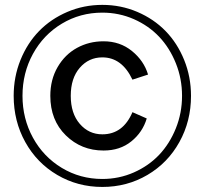

<svg xmlns="http://www.w3.org/2000/svg" viewBox="-20 -737 826 775"><path d="M35.2 -350.1Q35.2 -426.8 62.7 -494.9Q90.3 -563 137.9 -611.8Q185.5 -660.6 252 -689Q318.4 -717.3 393.1 -717.3Q467.8 -717.3 534.2 -689Q600.6 -660.6 648.2 -611.8Q695.8 -563 723.4 -494.9Q751 -426.8 751 -350.1Q751 -248 704.1 -163.6Q657.2 -79.1 575 -30.8Q492.7 17.6 393.1 17.6Q293.5 17.6 211.2 -30.8Q128.9 -79.1 82 -163.6Q35.2 -248 35.2 -350.1ZM70.8 -350.1Q70.8 -258.3 113 -181.2Q155.3 -104 229.5 -59.3Q303.7 -14.6 393.1 -14.6Q460.4 -14.6 520.3 -41Q580.1 -67.4 622.6 -112.3Q665 -157.2 689.9 -219.2Q714.8 -281.2 714.8 -350.1Q714.8 -419.4 689.9 -481.4Q665 -543.5 622.6 -588.4Q580.1 -633.3 520.3 -659.7Q460.4 -686 393.1 -686Q303.7 -686 229.5 -641.4Q155.3 -596.7 113 -519.5Q70.8 -442.4 70.8 -350.1ZM265.6 -350.1Q265.6 -279.3 302 -237.1Q338.4 -194.8 393.1 -194.8Q476.6 -194.8 514.6 -284.2L572.3 -258.8Q555.7 -203.1 510 -166.3Q464.4 -129.4 397.9 -129.4Q308.1 -129.4 245.6 -190.7Q183.1 -252 183.1 -350.1Q183.1 -415.5 212.6 -466.3Q242.2 -517.1 290.8 -543.7Q339.4 -570.3 397.9 -570.3Q464.4 -570.3 512.7 -531Q561 -491.7 577.6 -436L514.6 -415.5Q472.2 -505.4 393.1 -505.4Q338.4 -505.4 302 -463.4Q265.6 -421.4 265.6 -350.1Z"/></svg>

Font: Cooper* SemiBold
Style: Regular
Weight: 600
Designer: Owen Earl
Foundry: indestructible type*
Version: Version 0.001